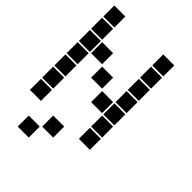

<svg xmlns="http://www.w3.org/2000/svg" viewBox="-255 -805 1110 1110"><g transform="rotate(45 300.0 -250.0)"><path d="M6 -695Q5 -695 5 -695Q5 -695 5 -694V-606Q5 -605 5 -605Q5 -605 6 -605H94Q95 -605 95 -605Q95 -605 95 -606V-694Q95 -695 95 -695Q95 -695 94 -695ZM406 -695Q405 -695 405 -695Q405 -695 405 -694V-606Q405 -605 405 -605Q405 -605 406 -605H494Q495 -605 495 -605Q495 -605 495 -606V-694Q495 -695 495 -695Q495 -695 494 -695ZM6 -595Q5 -595 5 -595Q5 -595 5 -594V-506Q5 -505 5 -505Q5 -505 6 -505H94Q95 -505 95 -505Q95 -505 95 -506V-594Q95 -595 95 -595Q95 -595 94 -595ZM406 -595Q405 -595 405 -595Q405 -595 405 -594V-506Q405 -505 405 -505Q405 -505 406 -505H494Q495 -505 495 -505Q495 -505 495 -506V-594Q495 -595 495 -595Q495 -595 494 -595ZM6 -495Q5 -495 5 -495Q5 -495 5 -494V-406Q5 -405 5 -405Q5 -405 6 -405H94Q95 -405 95 -405Q95 -405 95 -406V-494Q95 -495 95 -495Q95 -495 94 -495ZM106 -495Q105 -495 105 -495Q105 -495 105 -494V-406Q105 -405 105 -405Q105 -405 106 -405H194Q195 -405 195 -405Q195 -405 195 -406V-494Q195 -495 195 -495Q195 -495 194 -495ZM406 -495Q405 -495 405 -495Q405 -495 405 -494V-406Q405 -405 405 -405Q405 -405 406 -405H494Q495 -405 495 -405Q495 -405 495 -406V-494Q495 -495 495 -495Q495 -495 494 -495ZM6 -395Q5 -395 5 -395Q5 -395 5 -394V-306Q5 -305 5 -305Q5 -305 6 -305H94Q95 -305 95 -305Q95 -305 95 -306V-394Q95 -395 95 -395Q95 -395 94 -395ZM206 -395Q205 -395 205 -395Q205 -395 205 -394V-306Q205 -305 205 -305Q205 -305 206 -305H294Q295 -305 295 -305Q295 -305 295 -306V-394Q295 -395 295 -395Q295 -395 294 -395ZM406 -395Q405 -395 405 -395Q405 -395 405 -394V-306Q405 -305 405 -305Q405 -305 406 -305H494Q495 -305 495 -305Q495 -305 495 -306V-394Q495 -395 495 -395Q495 -395 494 -395ZM6 -295Q5 -295 5 -295Q5 -295 5 -294V-206Q5 -205 5 -205Q5 -205 6 -205H94Q95 -205 95 -205Q95 -205 95 -206V-294Q95 -295 95 -295Q95 -295 94 -295ZM306 -295Q305 -295 305 -295Q305 -295 305 -294V-206Q305 -205 305 -205Q305 -205 306 -205H394Q395 -205 395 -205Q395 -205 395 -206V-294Q395 -295 395 -295Q395 -295 394 -295ZM406 -295Q405 -295 405 -295Q405 -295 405 -294V-206Q405 -205 405 -205Q405 -205 406 -205H494Q495 -205 495 -205Q495 -205 495 -206V-294Q495 -295 495 -295Q495 -295 494 -295ZM6 -195Q5 -195 5 -195Q5 -195 5 -194V-106Q5 -105 5 -105Q5 -105 6 -105H94Q95 -105 95 -105Q95 -105 95 -106V-194Q95 -195 95 -195Q95 -195 94 -195ZM406 -195Q405 -195 405 -195Q405 -195 405 -194V-106Q405 -105 405 -105Q405 -105 406 -105H494Q495 -105 495 -105Q495 -105 495 -106V-194Q495 -195 495 -195Q495 -195 494 -195ZM6 -95Q5 -95 5 -95Q5 -95 5 -94V-6Q5 -5 5 -5Q5 -5 6 -5H94Q95 -5 95 -5Q95 -5 95 -6V-94Q95 -95 95 -95Q95 -95 94 -95ZM406 -95Q405 -95 405 -95Q405 -95 405 -94V-6Q405 -5 405 -5Q405 -5 406 -5H494Q495 -5 495 -5Q495 -5 495 -6V-94Q495 -95 495 -95Q495 -95 494 -95ZM206 5Q205 5 205 5Q205 5 205 6V94Q205 95 205 95Q205 95 206 95H294Q295 95 295 95Q295 95 295 94V6Q295 5 295 5Q295 5 294 5ZM106 105Q105 105 105 105Q105 105 105 106V194Q105 195 105 195Q105 195 106 195H194Q195 195 195 195Q195 195 195 194V106Q195 105 195 105Q195 105 194 105Z"/></g></svg>

Font: Doto Black
Style: Regular
Weight: 900
Version: Version 1.000